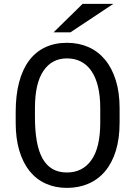

<svg xmlns="http://www.w3.org/2000/svg" viewBox="-20 -937 682 968"><path d="M583 -318.4Q583 -238.3 564 -176.8Q544.9 -115.2 510 -73.7Q475.1 -32.2 426 -11Q377 10.3 317.4 10.3Q258.8 10.3 211.2 -11Q163.6 -32.2 129.9 -73.7Q96.2 -115.2 77.6 -176.8Q59.1 -238.3 59.1 -318.4V-372.1Q59.1 -456.5 76.2 -521.7Q93.3 -586.9 126.2 -631.1Q159.2 -675.3 207.3 -698.2Q255.4 -721.2 317.4 -721.2Q377 -721.2 425.8 -699.7Q474.6 -678.2 509.5 -636.2Q544.4 -594.2 563.7 -532.7Q583 -471.2 583 -391.6ZM485.4 -392.6Q485.4 -454.1 473.9 -501Q462.4 -547.9 440.7 -579.3Q418.9 -610.8 387.9 -626.7Q356.9 -642.6 317.4 -642.6Q241.2 -642.6 198.7 -579.3Q156.2 -516.1 156.2 -392.6V-346.7Q156.2 -277.8 165.5 -225.6Q174.8 -173.3 194.3 -138.2Q213.9 -103 244.4 -85.2Q274.9 -67.4 317.4 -67.4Q396.5 -67.4 440.9 -130.1Q485.4 -192.9 485.4 -318.4ZM396.5 -917.5H551.3L335 -773.9H250Z"/></svg>

Font: Ufes Sans
Style: Regular
Weight: 400
Designer: Ricardo Esteves, Filipe Motta, Cassio Ferreira, Ana Quintelato & Breno Mello
Foundry: ProDesignUfes - Ricardo Esteves, Filipe Motta, Cassio Ferreira, Ana Quintelato & Breno Mello (This is a derivative work,
Version: Version 2.0